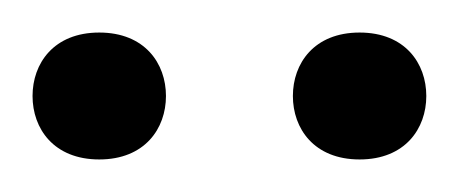

<svg xmlns="http://www.w3.org/2000/svg" viewBox="-20 -736 282 118"><path d="M0 -677C0 -657 13 -638 41 -638C69 -638 82 -657 82 -677C82 -697 69 -716 41 -716C13 -716 0 -697 0 -677ZM160 -677C160 -657 173 -638 201 -638C229 -638 242 -657 242 -677C242 -697 229 -716 201 -716C173 -716 160 -697 160 -677Z"/></svg>

Font: Fabada
Style: Regular
Weight: 400
Designer: deFharo
Foundry: deFharo.com
Version: Version 4.000 2011 initial release